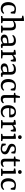

<svg xmlns="http://www.w3.org/2000/svg" viewBox="2356 -3050 703 5456"><g transform="rotate(90 2708.0 -322.5)"><path d="M40 -202C40 -80 102 8 224 8C296 8 350 -22 373 -71L351 -90C328 -66 292 -46 247 -46C170 -46 126 -102 126 -219C126 -330 165 -384 233 -384C258 -384 278 -377 290 -367C300 -359 302 -351 305 -337L321 -276H361C367 -314 371 -361 368 -398C339 -413 287 -425 241 -425C109 -425 40 -331 40 -202Z M637 0V-37L598 -44C584 -47 578 -53 578 -67V-333C610 -357 648 -369 686 -369C750 -369 767 -330 767 -250V-67C767 -52 758 -47 747 -44L708 -37V0H909V-37L864 -44C852 -46 844 -53 844 -67V-264C844 -365 816 -423 720 -423C669 -423 618 -409 578 -369V-642L566 -654C525 -653 468 -647 427 -634V-601L480 -593C493 -591 500 -584 500 -571V-66C500 -53 493 -46 480 -44L436 -37V0Z M1109 -43C1068 -43 1047 -64 1047 -99C1047 -144 1079 -165 1138 -169L1208 -176V-78C1183 -57 1144 -43 1109 -43ZM1081 8C1132 8 1180 -13 1211 -46C1219 -12 1242 6 1277 6C1300 6 1334 -3 1347 -7V-41L1306 -45C1291 -46 1284 -53 1284 -69V-274C1284 -375 1236 -423 1139 -423C1062 -423 996 -393 976 -336L995 -318C1030 -351 1071 -365 1117 -365C1179 -365 1208 -339 1208 -263V-214L1125 -207C1050 -201 964 -177 964 -92C964 -27 1014 8 1081 8Z M1535 -411 1523 -423C1484 -422 1437 -415 1398 -403V-367L1448 -360C1463 -358 1468 -350 1468 -336V-67C1468 -53 1461 -46 1448 -44L1404 -37V0H1640V-36L1567 -44C1554 -45 1546 -53 1546 -67V-309C1577 -340 1614 -354 1648 -354C1663 -354 1669 -348 1673 -332L1684 -276H1721C1730 -318 1734 -374 1731 -415C1718 -421 1695 -425 1681 -425C1628 -425 1574 -386 1543 -344Z M1927 -43C1886 -43 1865 -64 1865 -99C1865 -144 1897 -165 1956 -169L2026 -176V-78C2001 -57 1962 -43 1927 -43ZM1899 8C1950 8 1998 -13 2029 -46C2037 -12 2060 6 2095 6C2118 6 2152 -3 2165 -7V-41L2124 -45C2109 -46 2102 -53 2102 -69V-274C2102 -375 2054 -423 1957 -423C1880 -423 1814 -393 1794 -336L1813 -318C1848 -351 1889 -365 1935 -365C1997 -365 2026 -339 2026 -263V-214L1943 -207C1868 -201 1782 -177 1782 -92C1782 -27 1832 8 1899 8Z M2226 -202C2226 -80 2288 8 2410 8C2482 8 2536 -22 2559 -71L2537 -90C2514 -66 2478 -46 2433 -46C2356 -46 2312 -102 2312 -219C2312 -330 2351 -384 2419 -384C2444 -384 2464 -377 2476 -367C2486 -359 2488 -351 2491 -337L2507 -276H2547C2553 -314 2557 -361 2554 -398C2525 -413 2473 -425 2427 -425C2295 -425 2226 -331 2226 -202Z M2682 -103C2682 -16 2733 8 2793 8C2848 8 2897 -16 2918 -61L2896 -82C2877 -61 2851 -50 2820 -50C2783 -50 2761 -65 2761 -129V-364H2896V-413H2760L2759 -537H2714L2687 -430C2685 -418 2678 -411 2665 -410L2619 -403V-369L2682 -361Z M2970 -203C2970 -80 3029 8 3153 8C3237 8 3296 -31 3314 -90L3289 -105C3265 -68 3222 -46 3175 -46C3104 -46 3052 -89 3052 -220C3052 -224 3052 -228 3052 -231H3312C3315 -247 3316 -268 3316 -282C3316 -376 3254 -425 3164 -425C3046 -425 2970 -342 2970 -203ZM3153 -384C3208 -384 3239 -345 3239 -287C3239 -280 3238 -276 3237 -269H3055C3065 -350 3101 -384 3153 -384Z M3525 -411 3513 -423C3474 -422 3427 -415 3388 -403V-367L3438 -360C3453 -358 3458 -350 3458 -336V-67C3458 -53 3451 -46 3438 -44L3394 -37V0H3630V-36L3557 -44C3544 -45 3536 -53 3536 -67V-309C3567 -340 3604 -354 3638 -354C3653 -354 3659 -348 3663 -332L3674 -276H3711C3720 -318 3724 -374 3721 -415C3708 -421 3685 -425 3671 -425C3618 -425 3564 -386 3533 -344Z M3926 -411 3915 -423C3873 -422 3821 -416 3778 -403V-367L3829 -360C3842 -358 3848 -350 3848 -338V-67C3848 -54 3841 -46 3828 -44L3784 -37V0H3990V-37L3946 -44C3933 -46 3926 -54 3926 -67ZM3932 -535C3932 -566 3910 -587 3879 -587C3846 -587 3824 -566 3824 -535C3824 -504 3846 -483 3879 -483C3910 -483 3932 -504 3932 -535Z M4063 -22C4095 -8 4147 9 4204 9C4300 9 4366 -35 4366 -113C4366 -189 4302 -219 4235 -245C4187 -264 4140 -278 4140 -327C4140 -369 4171 -388 4214 -387C4237 -386 4254 -380 4265 -374C4278 -366 4282 -358 4285 -345L4297 -294H4336C4343 -330 4345 -366 4344 -401C4313 -414 4264 -425 4221 -425C4130 -425 4067 -384 4067 -305C4067 -238 4113 -211 4179 -184C4251 -154 4291 -140 4291 -93C4291 -54 4265 -29 4214 -29C4179 -29 4151 -41 4138 -49C4129 -56 4125 -63 4121 -79L4106 -134H4064C4060 -101 4058 -62 4063 -22Z M4491 -103C4491 -16 4542 8 4602 8C4657 8 4706 -16 4727 -61L4705 -82C4686 -61 4660 -50 4629 -50C4592 -50 4570 -65 4570 -129V-364H4705V-413H4569L4568 -537H4523L4496 -430C4494 -418 4487 -411 4474 -410L4428 -403V-369L4491 -361Z M4916 -411 4905 -423C4863 -422 4811 -416 4768 -403V-367L4819 -360C4832 -358 4838 -350 4838 -338V-67C4838 -54 4831 -46 4818 -44L4774 -37V0H4980V-37L4936 -44C4923 -46 4916 -54 4916 -67ZM4922 -535C4922 -566 4900 -587 4869 -587C4836 -587 4814 -566 4814 -535C4814 -504 4836 -483 4869 -483C4900 -483 4922 -504 4922 -535Z M5046 -202C5046 -80 5108 8 5230 8C5302 8 5356 -22 5379 -71L5357 -90C5334 -66 5298 -46 5253 -46C5176 -46 5132 -102 5132 -219C5132 -330 5171 -384 5239 -384C5264 -384 5284 -377 5296 -367C5306 -359 5308 -351 5311 -337L5327 -276H5367C5373 -314 5377 -361 5374 -398C5345 -413 5293 -425 5247 -425C5115 -425 5046 -331 5046 -202Z"/></g></svg>

Font: Yrsa
Style: Regular
Weight: 400
Designer: Anna Giedrys (Yrsa+Rasa design), David Brezina (Yrsa art-direction, Rasa art-direction, design)
Foundry: Rosetta Type Foundry
Version: Version 1.001;PS 1.1;hotconv 1.0.88;makeotf.lib2.5.647800